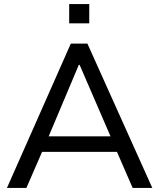

<svg xmlns="http://www.w3.org/2000/svg" viewBox="-20 -918 778 938"><path d="M14 0 326 -705H407L724 0H628L541 -200L581 -176H152L196 -200L109 0ZM365 -601 209 -231 185 -252H548L529 -231L369 -601ZM318 -804V-898H416V-804Z"/></svg>

Font: Mulish ExtraLight Medium
Style: Regular
Weight: 500
Version: Version 3.603